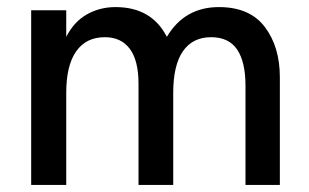

<svg xmlns="http://www.w3.org/2000/svg" viewBox="-20 -522 873 542"><path d="M68 -493H167V-418Q189 -461 225.5 -481.5Q262 -502 306 -502Q408 -502 451 -418Q501 -502 598 -502Q685 -502 727.5 -446Q770 -390 770 -304V0H673V-280Q673 -347 649.5 -382Q626 -417 576 -417Q524 -417 496.5 -377.5Q469 -338 469 -260V0H371V-286Q371 -351 346.5 -384Q322 -417 276 -417Q223 -417 195 -377Q167 -337 167 -260V0H68Z"/></svg>

Font: Hanken Grotesk Medium
Style: Regular
Weight: 500
Designer: Alfredo Marco Pradil
Foundry: Hanken Design Co.
Version: Version 3.014